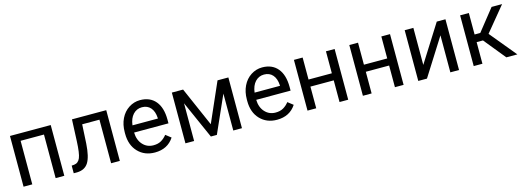

<svg xmlns="http://www.w3.org/2000/svg" viewBox="-6 -1230 5240 1931"><g transform="rotate(-15 2613.5 -264.0)"><path d="M500.5 0V-528.3H76.2V0H167V-453.6H410.2V0Z M1078.6 -528.3H721.7L711.9 -302.2C708.3 -219.6 700.2 -162.9 687.5 -132.3C674.8 -101.7 653.8 -84.8 624.5 -81.5L598.6 -79.6V0H634.8C688.2 -1.6 727.1 -22 751.7 -61C776.3 -100.1 791.5 -165 797.4 -255.9L808.1 -453.6H987.8V0H1078.6Z M1442.9 9.8C1531.4 9.8 1597.8 -24.3 1642.1 -92.3L1586.9 -135.3C1570.3 -113.8 1550.9 -96.5 1528.8 -83.5C1506.7 -70.5 1479.7 -64 1447.8 -64C1402.8 -64 1365.8 -80 1336.7 -112.1C1307.5 -144.1 1292.3 -186.2 1291 -238.3H1648.9V-275.9C1648.9 -360.2 1629.9 -425 1591.8 -470.2C1553.7 -515.5 1500.3 -538.1 1431.6 -538.1C1389.6 -538.1 1350.7 -526.4 1314.7 -503.2C1278.7 -479.9 1250.7 -447.7 1230.7 -406.5C1210.7 -365.3 1200.7 -318.5 1200.7 -266.1V-249.5C1200.7 -170.7 1223.1 -107.8 1268.1 -60.8C1313 -13.8 1371.3 9.8 1442.9 9.8ZM1431.6 -463.9C1469.4 -463.9 1499.3 -451.3 1521.5 -426C1543.6 -400.8 1556 -365.2 1558.6 -319.3V-312.5H1293.9C1299.8 -360.4 1315.1 -397.5 1339.8 -424.1C1364.6 -450.6 1395.2 -463.9 1431.6 -463.9Z M2057.6 -119.6 1878.9 -528.3H1761.7V0H1852.1V-392.6L2026.4 0H2088.9L2259.8 -384.3V0H2350.1V-528.3H2237.3Z M2714.4 9.8C2802.9 9.8 2869.3 -24.3 2913.6 -92.3L2858.4 -135.3C2841.8 -113.8 2822.4 -96.5 2800.3 -83.5C2778.2 -70.5 2751.1 -64 2719.2 -64C2674.3 -64 2637.3 -80 2608.2 -112.1C2579 -144.1 2563.8 -186.2 2562.5 -238.3H2920.4V-275.9C2920.4 -360.2 2901.4 -425 2863.3 -470.2C2825.2 -515.5 2771.8 -538.1 2703.1 -538.1C2661.1 -538.1 2622.2 -526.4 2586.2 -503.2C2550.2 -479.9 2522.2 -447.7 2502.2 -406.5C2482.2 -365.3 2472.2 -318.5 2472.2 -266.1V-249.5C2472.2 -170.7 2494.6 -107.8 2539.6 -60.8C2584.5 -13.8 2642.7 9.8 2714.4 9.8ZM2703.1 -463.9C2740.9 -463.9 2770.8 -451.3 2793 -426C2815.1 -400.8 2827.5 -365.2 2830.1 -319.3V-312.5H2565.4C2571.3 -360.4 2586.6 -397.5 2611.3 -424.1C2636.1 -450.6 2666.7 -463.9 2703.1 -463.9Z M3456.5 0V-528.3H3366.2V-299.3H3123.5V-528.3H3032.7V0H3123.5V-225.6H3366.2V0Z M4033.2 0V-528.3H3942.9V-299.3H3700.2V-528.3H3609.4V0H3700.2V-225.6H3942.9V0Z M4520 -528.3 4276.4 -142.6V-528.3H4186V0H4276.4L4520 -385.3V0H4610.4V-528.3Z M4919.9 -225.1 5103 0H5217.8L4991.2 -274.4L5200.2 -528.3H5090.8L4913.1 -304.7H4854V-528.3H4763.2V0H4854V-225.1Z"/></g></svg>

Font: Roboto1
Style: rg
Weight: 400
Designer: Google
Version: Version 2.137; 2017